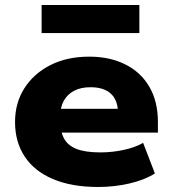

<svg xmlns="http://www.w3.org/2000/svg" viewBox="-20 -735 683 766"><path d="M371 11Q266 11 191.5 -20.5Q117 -52 78.5 -110.5Q40 -169 40 -248Q40 -324 77 -382.5Q114 -441 180.5 -475Q247 -509 336 -509Q418 -509 480 -478Q542 -447 576 -388.5Q610 -330 610 -248V-206H197V-301H468L451 -285Q450 -336 422 -361.5Q394 -387 341 -387Q303 -387 276 -373Q249 -359 234.5 -333Q220 -307 220 -268V-255Q220 -211 235.5 -182.5Q251 -154 286 -140.5Q321 -127 381 -127Q428 -127 474 -137Q520 -147 551 -165L598 -43Q557 -17 496.5 -3Q436 11 371 11ZM146 -603V-715H536V-603Z"/></svg>

Font: Nunito Sans 10pt SemiExpanded Black
Style: Regular
Weight: 900
Width: 6
Designer: Vernon Adams
Foundry: Vernon Adams
Version: Version 3.101;gftools[0.9.27]